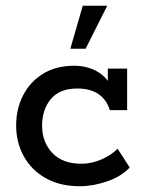

<svg xmlns="http://www.w3.org/2000/svg" viewBox="-20 -636 500 666"><path d="M257 10Q188 10 138.5 -18Q89 -46 62.5 -94Q36 -142 36 -201Q36 -258 60 -305Q84 -352 129 -380Q174 -408 238 -408Q269 -408 297 -397.5Q325 -387 344 -367.5Q363 -348 365 -322L354 -320V-398H421V-254H361Q337 -329 248 -329Q187 -329 156.5 -292.5Q126 -256 126 -200Q126 -143 161.5 -105.5Q197 -68 262 -68Q298 -68 332 -83Q366 -98 388 -120L430 -55Q401 -24 352 -7Q303 10 257 10ZM224 -467 267 -616H352L277 -467Z"/></svg>

Font: Rokkitt Medium
Style: Regular
Weight: 500
Version: Version 3.103